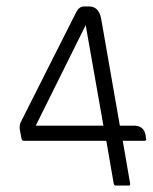

<svg xmlns="http://www.w3.org/2000/svg" viewBox="-20 -576 474 596"><path d="M310 -139H53Q49 -139 47 -145L42 -171Q41 -175 41 -178Q41 -181 41 -182Q41 -191 47 -202L217 -539Q226 -556 241 -556H256Q287 -556 294 -518L352 -186H396Q426 -186 432 -157L433 -146Q434 -145 434 -143Q434 -139 427 -139H361L384 -6V-4Q384 0 380 0H339Q335 0 333 -6ZM91 -186H301L246 -498Z"/></svg>

Font: Zain Light
Style: Italic
Weight: 300
Italic angle: -10°
Designer: Zain,Boutros
Foundry: Mobile Telecommunications Company (Zain), 2024
Version: Version 1.51; ttfautohint (v1.8.4)